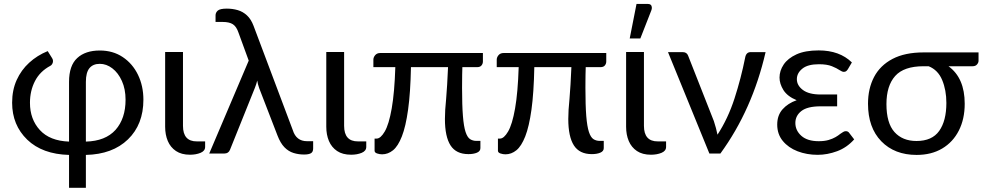

<svg xmlns="http://www.w3.org/2000/svg" viewBox="-20 -766 4907 958"><path d="M408.5 171H324.5V7Q191.5 3.5 116 -69Q40.5 -142 40.5 -253.5Q40.5 -316.5 63.2 -366.8Q86 -417 125.8 -453.2Q165.5 -489.5 218 -511L240.5 -475Q244.5 -468.5 244.5 -461.5Q244.5 -453.5 240.5 -446.8Q236.5 -440 231 -437.5Q179.5 -410 154.5 -361.5Q129.5 -313 129.5 -253Q129.5 -171 179 -117Q228.5 -63 324.5 -59.5V-357.5Q324.5 -439 365.5 -476.5Q406 -514 478 -514Q543.5 -514 592.5 -481.2Q641.5 -448.5 668.5 -392.8Q695.5 -337 695.5 -268.5Q695.5 -145 618.5 -70.5Q541.5 4 408.5 7ZM408.5 -59.5Q506 -62 556.5 -118Q606.5 -174.5 606.5 -268.5Q606.5 -321.5 588.2 -362Q570 -402.5 540.5 -425Q511 -447.5 478 -447.5Q444 -447.5 426.2 -425.8Q408.5 -404 408.5 -357.5Z M928 6Q885.5 6 858 -12.5Q830.5 -31 817.2 -62.5Q804 -94 804 -133.5V-506.5H893V-138Q893 -60 962.5 -60.5H1003.5V-33Q1003.5 -13 980.8 -3.5Q958 6 928 6Z M1497 5Q1469.5 5 1444.5 -2.8Q1419.5 -10.5 1399.2 -31.2Q1379 -52 1364.5 -90L1273.5 -325.5Q1266 -346.5 1263.5 -364Q1259 -345.5 1251.5 -327L1127.5 -18.5Q1120 0 1099.5 0H1024L1221 -463.5L1170 -603Q1160 -633 1142.2 -644.8Q1124.5 -656.5 1091 -656.5H1055.5V-689.5Q1055.5 -703 1066.5 -713Q1078 -723 1111.5 -723Q1140.5 -723 1166.2 -715.5Q1192 -708 1212.2 -689.2Q1232.5 -670.5 1245 -637.5L1441 -116.5Q1458 -61.5 1512 -61.5H1542.5V-25.5Q1542.5 -8 1531.5 -1.5Q1520.5 5 1497 5Z M1732 6Q1689.5 6 1662 -12.5Q1634.5 -31 1621.2 -62.5Q1608 -94 1608 -133.5V-506.5H1697V-138Q1697 -60 1766.5 -60.5H1807.5V-33Q1807.5 -13 1784.8 -3.5Q1762 6 1732 6Z M1886.5 4Q1874.5 4 1861.8 -0.2Q1849 -4.5 1849 -14V-74.5H1859Q1879 -74.5 1899.5 -109.5Q1920.5 -145 1934.5 -224.8Q1948.5 -304.5 1952.5 -431H1843V-468.5Q1843 -480 1852 -490.8Q1861 -501.5 1877.5 -501.5H2389.5V-459.5Q2389.5 -448 2382.5 -439.5Q2375.5 -431 2361 -431H2287Q2286.5 -407 2286 -392.5Q2286 -377.5 2285.8 -364Q2285.5 -350.5 2285.5 -328Q2285.5 -240 2289.8 -187.2Q2294 -134.5 2303 -107.5Q2312 -80.5 2325.5 -71.8Q2339 -63 2357.5 -63H2377V-27Q2377 -11.5 2359.8 -4.2Q2342.5 3 2317.5 3Q2256 3 2228 -40.5Q2200 -84 2200 -172.5Q2200 -215 2206 -272.5Q2211.5 -336.5 2215.5 -431H2030.5Q2028 -303.5 2016.2 -219Q2004.5 -134.5 1985.2 -85.5Q1966 -36.5 1941 -16.2Q1916 4 1886.5 4Z M2502 4Q2490 4 2477.2 -0.2Q2464.5 -4.5 2464.5 -14V-74.5H2474.5Q2494.5 -74.5 2515 -109.5Q2536 -145 2550 -224.8Q2564 -304.5 2568 -431H2458.5V-468.5Q2458.5 -480 2467.5 -490.8Q2476.5 -501.5 2493 -501.5H3005V-459.5Q3005 -448 2998 -439.5Q2991 -431 2976.5 -431H2902.5Q2902 -407 2901.5 -392.5Q2901.5 -377.5 2901.2 -364Q2901 -350.5 2901 -328Q2901 -240 2905.2 -187.2Q2909.5 -134.5 2918.5 -107.5Q2927.5 -80.5 2941 -71.8Q2954.5 -63 2973 -63H2992.5V-27Q2992.5 -11.5 2975.2 -4.2Q2958 3 2933 3Q2871.5 3 2843.5 -40.5Q2815.5 -84 2815.5 -172.5Q2815.5 -215 2821.5 -272.5Q2827 -336.5 2831 -431H2646Q2643.5 -303.5 2631.8 -219Q2620 -134.5 2600.8 -85.5Q2581.5 -36.5 2556.5 -16.2Q2531.5 4 2502 4Z M3228 6Q3185.5 6 3158 -12.5Q3130.5 -31 3117.2 -62.5Q3104 -94 3104 -133.5V-506.5H3193V-138Q3193 -60 3262.5 -60.5H3303.5V-33Q3303.5 -13 3280.8 -3.5Q3258 6 3228 6ZM3175 -574H3122L3156 -746.5H3211.5Q3232 -746.5 3232.5 -727.5Q3232.5 -721.5 3230 -714.5Z M3574.5 0H3519.5L3313 -506H3386Q3407 -506 3413.5 -488L3542 -161.5Q3553.5 -126.5 3560 -94Q3612.5 -174.5 3645 -275Q3677.5 -375.5 3698 -478.5Q3703 -506 3725.5 -506H3800Q3734 -219 3574.5 0Z M4060 6.5Q4005.5 6.5 3959.5 -11.2Q3913.5 -29 3885.8 -62.8Q3858 -96.5 3858 -144.5Q3858 -190.5 3884.5 -220.5Q3911 -250.5 3955 -266Q3909 -285 3889 -316.5Q3869.5 -348 3869.5 -379Q3869.5 -413 3890.2 -444Q3911 -475 3954.2 -494.8Q3997.5 -514.5 4065 -514.5Q4169 -514.5 4230.5 -454.5L4210.5 -420.5Q4205.5 -413 4201 -410.2Q4196.5 -407.5 4190 -407.5Q4182 -407.5 4168.5 -416.5Q4155.5 -425.5 4131 -435.5Q4106.5 -445.5 4066 -445.5Q4010.5 -445.5 3983.5 -423.5Q3956 -401.5 3956 -371Q3956 -339.5 3986.2 -317Q4016.5 -294.5 4074.5 -294.5H4157V-235.5H4074.5Q4008.5 -235.5 3978.5 -212Q3948.5 -188.5 3948.5 -152.5Q3948.5 -115 3978.5 -88.2Q4008.5 -61.5 4065 -61.5Q4094 -61.5 4114.2 -67.5Q4134.5 -73.5 4148.8 -81.8Q4163 -90 4172.5 -98Q4180.5 -103.5 4187 -107.5Q4193.5 -111.5 4200 -111.5Q4211.5 -111.5 4217 -103L4242 -70.5Q4205.5 -29.5 4156.8 -11.5Q4108 6.5 4060 6.5Z M4553.5 7Q4443.5 7 4377.2 -61.2Q4311 -129.5 4311 -248.5Q4311 -324 4341.2 -381.8Q4371.5 -439.5 4433.2 -472Q4495 -504.5 4588.5 -504.5H4862.5V-462.5Q4862.5 -453.5 4855 -444.5Q4847.5 -435.5 4833 -435.5H4712.5Q4793.5 -377 4793.5 -248.5Q4793.5 -172 4764.2 -114.5Q4735 -57 4681.2 -25Q4627.5 7 4553.5 7ZM4553 -62.5Q4630.5 -62.5 4666.2 -112.8Q4702 -163 4702 -252.5Q4702 -316.5 4681 -366.8Q4660 -417 4613.5 -435.5H4588Q4490 -435.5 4446.5 -386.8Q4403 -338 4403 -246.5Q4403 -152 4443 -107.2Q4483 -62.5 4553 -62.5Z"/></svg>

Font: Verano Sans
Style: Regular
Weight: 400
Designer: Lukasz Dziedzic with Adam Twardoch and Botio Nikoltchev
Foundry: tyPoland Lukasz Dziedzic
Version: Version 3.001;December 28, 2019;FontCreator 12.0.0.2547 64-b